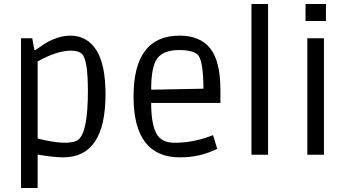

<svg xmlns="http://www.w3.org/2000/svg" viewBox="-20 -773 1744 959"><path d="M168 166H85V-582H141L152 -523H157Q159 -524 179 -538Q199 -552 217.5 -563Q236 -574 268 -584.5Q300 -595 331 -595Q415 -595 461 -523Q507 -451 507 -302Q507 13 296 13Q250 13 168 -1ZM168 -81Q253 -60 303 -60Q353 -60 372 -76Q419 -115 419 -318Q419 -474 390 -503Q373 -520 336 -520Q299 -520 257.5 -506.5Q216 -493 168 -466Z M879 13Q647 13 647 -291Q647 -595 877 -595Q979 -595 1030 -531.5Q1081 -468 1081 -321V-259H735Q735 -124 778 -84Q805 -60 852 -60Q936 -60 1017 -88L1044 -98L1065 -30Q981 13 879 13ZM973 -493Q953 -523 875 -523Q797 -523 766 -482Q735 -441 735 -325L996 -330Q996 -455 973 -493Z M1319 0H1236V-753H1319Z M1598 0H1515V-582H1598ZM1608 -668H1506V-753H1608Z"/></svg>

Font: Ruda
Style: Regular
Weight: 400
Designer: Mariela Monsalve, Angelina Sanchez
Foundry: Mariela Monsalve, Angelina Sanchez
Version: Version 1.002